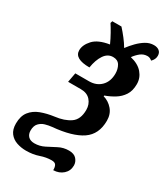

<svg xmlns="http://www.w3.org/2000/svg" viewBox="-250 -752 915 1056"><g transform="rotate(30 208.0 -224.5)"><path d="M269 212Q270 196 264 182.5Q258 169 235 169Q201 169 165 181.5Q129 194 85 194Q54 194 26 184.5Q-2 175 -19.5 152.5Q-37 130 -37 92Q-37 44 -14.5 15.5Q8 -13 45.5 -27Q83 -41 128 -47Q187 -54 224 -79.5Q261 -105 261 -166Q261 -201 239.5 -225.5Q218 -250 178 -250H97L108 -310H195Q242 -310 271 -339.5Q300 -369 300 -419Q300 -448 287 -470Q274 -492 244 -492Q210 -492 188.5 -460Q167 -428 159 -377Q63 -377 63 -431Q63 -465 93.5 -498.5Q124 -532 194 -543Q181 -572 165 -600.5Q149 -629 137 -647L141 -660H199Q219 -638 238 -613.5Q257 -589 271 -565Q288 -588 309.5 -610Q331 -632 355 -646.5Q379 -661 406 -661Q427 -661 440 -650.5Q453 -640 453 -620Q453 -597 434 -579Q421 -591 405 -591Q381 -591 362 -576Q343 -561 328 -540Q379 -528 405 -497.5Q431 -467 431 -428Q431 -385 413 -357.5Q395 -330 366.5 -312.5Q338 -295 307 -284L306 -279Q341 -269 365 -241Q389 -213 389 -171Q389 -85 328.5 -43.5Q268 -2 144 9Q124 11 103 17Q82 23 67 39Q52 55 52 85Q52 108 65.5 122Q79 136 105 136Q138 136 167.5 121Q197 106 226.5 90.5Q256 75 291 75Q324 75 339.5 93Q355 111 355 133Q355 167 330.5 189Q306 211 269 212Z"/></g></svg>

Font: Noto Serif Condensed
Style: Bold Italic
Weight: 700
Width: 3
Italic angle: -12°
Designer: Monotype Design Team
Foundry: Monotype Imaging Inc.
Version: Version 2.014